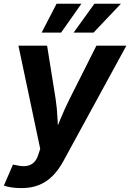

<svg xmlns="http://www.w3.org/2000/svg" viewBox="-38 -783 685 1011"><path d="M-17.6 194.3 30.3 83.5 52.7 87.9Q80.6 94.2 102.8 90.6Q125 86.9 140.4 72.3Q155.8 57.6 163.6 31.2L173.8 1L59.1 -542.5H210L254.9 -262.2Q262.7 -210 264.9 -157Q267.1 -104 271 -46.9H235.8Q258.8 -104 280.8 -157.2Q302.7 -210.4 328.6 -262.2L469.7 -542.5H627.4L295.4 65.9Q271.5 109.9 240.7 141.6Q210 173.3 169.2 190.4Q128.4 207.5 75.2 207.5Q47.9 207.5 22.9 203.9Q-2 200.2 -17.6 194.3ZM283.7 -611.3H181.2L259.8 -763.2H390.6ZM454.6 -611.3H349.6L459 -763.2H598.6Z"/></svg>

Font: Inter 16pt
Style: Bold Italic
Weight: 700
Italic angle: -9.3988°
Version: Version 4.001;git-66647c0bb